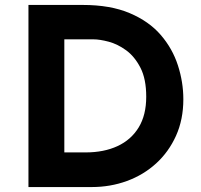

<svg xmlns="http://www.w3.org/2000/svg" viewBox="-20 -756 811 776"><path d="M95 0V-736H315Q426 -736 504 -703Q582 -670 629.5 -615Q677 -560 699 -492Q721 -424 721 -355Q721 -273 691.5 -207.5Q662 -142 611 -95.5Q560 -49 493 -24.5Q426 0 351 0ZM240 -140H326Q400 -140 455 -165.5Q510 -191 540.5 -241Q571 -291 571 -365Q571 -437 547.5 -482.5Q524 -528 489.5 -553Q455 -578 419 -587.5Q383 -597 358 -597H240Z"/></svg>

Font: Reem Kufi Fun
Style: Regular
Weight: 400
Designer: Khaled Hosny
Version: Version 1.005